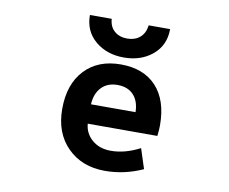

<svg xmlns="http://www.w3.org/2000/svg" viewBox="-82 -858 1164 974"><g transform="rotate(10 500.0 -371.0)"><path d="M389.6 -209Q393.6 -159.2 431.6 -126.5Q469.7 -93.8 528.3 -93.8Q600.6 -93.8 677.7 -133.8L710.9 -31.2Q616.2 11.7 515.6 11.7Q397.5 11.7 323.2 -62.5Q249 -136.7 249 -260.7Q249 -387.7 317.4 -460.9Q385.7 -534.2 503.4 -534.2Q621.1 -534.2 686.5 -463.9Q752 -393.6 752 -263.7Q752 -239.3 748 -209ZM388.7 -308.6H618.2Q617.2 -365.2 587.4 -397Q557.6 -428.7 504.9 -428.7Q453.1 -428.7 422.4 -396.5Q391.6 -364.3 388.7 -308.6ZM304.7 -753.9H417Q419.9 -712.9 445.8 -690.9Q471.7 -668.9 511.2 -668.9Q550.8 -668.9 576.7 -690.9Q602.5 -712.9 607.4 -753.9H717.8Q717.8 -670.9 658.7 -621.1Q599.6 -571.3 511.2 -571.3Q422.9 -571.3 363.8 -621.1Q304.7 -670.9 304.7 -753.9Z"/></g></svg>

Font: GenEi Gothic M Regular
Style: Bold
Weight: 700
Designer: o_tamon (Modified); [Source Han Sans]
Ryoko NISHIZUKA  (kana & ideographs); Paul D. Hunt (Latin, Greek & Cyrillic); Wenl
Version: Version 1.1a;Original Version 1.004